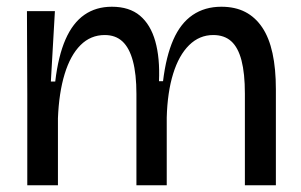

<svg xmlns="http://www.w3.org/2000/svg" viewBox="-20 -550 893 570"><path d="M61 0V-270L60 -517H143L131 -308H144Q153 -384 174.5 -433Q196 -482 230.5 -506Q265 -530 312 -530Q364 -530 395.5 -503.5Q427 -477 441 -427.5Q455 -378 452 -309H464Q473 -383 494.5 -432Q516 -481 552 -505.5Q588 -530 637 -530Q678 -530 708 -514.5Q738 -499 758.5 -468.5Q779 -438 789 -392Q799 -346 799 -285V0H707V-272Q707 -332 697 -370.5Q687 -409 666.5 -427.5Q646 -446 613 -446Q572 -446 541.5 -416Q511 -386 494 -331Q477 -276 475 -201V0H385V-271Q385 -330 374.5 -369Q364 -408 343.5 -427Q323 -446 291 -446Q249 -446 219 -416Q189 -386 172 -330.5Q155 -275 152 -199V0Z"/></svg>

Font: Bricolage Grotesque 60pt
Style: Regular
Weight: 400
Version: Version 1.001;gftools[0.9.33.dev8+g029e19f]